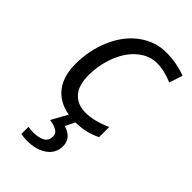

<svg xmlns="http://www.w3.org/2000/svg" viewBox="-239 -620 936 936"><g transform="rotate(45 229.0 -152.5)"><path d="M252 -58.1Q307.1 -58.1 381.8 -90.8V-21Q322.3 9.3 250 9.8L225.1 59.1Q289.1 77.6 289.1 134.8Q289.1 182.6 249.5 211.4Q210 240.2 145 240.2Q125 240.2 103 235.8V187Q121.6 189.9 136.2 189.9Q221.2 189.9 221.2 136.2Q221.2 114.3 202.1 103.5Q183.1 92.8 153.8 88.9L199.7 5.9Q138.2 -4.4 100.1 -42.5Q47.9 -94.7 47.9 -191.4Q47.9 -288.1 84 -370.1Q120.1 -453.1 183.6 -499Q247.1 -544.9 320.8 -544.9Q394 -544.9 458 -520L435.1 -451.2Q377 -476.1 325.2 -476.1Q273.4 -475.6 228.5 -438.5Q183.6 -401.4 157.2 -335Q131.8 -268.6 131.8 -197.8Q131.8 -127.4 164.1 -92.8Q196.3 -58.1 252 -58.1Z"/></g></svg>

Font: OpenSans-Italic
Style: Italic
Weight: 400
Italic angle: -12°
Foundry: Ascender Corporation
Version: Version 1.10